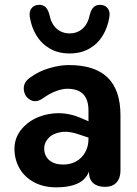

<svg xmlns="http://www.w3.org/2000/svg" viewBox="-20 -776 576 806"><path d="M40.7 -151.6Q40.7 -206.4 82.7 -246.9Q124.7 -287.4 189.8 -297.9Q254.9 -308.4 318.7 -281L367.2 -260.1L367.2 -193.3L316.2 -210Q271.1 -226.7 236.9 -221.6Q202.7 -216.5 184.1 -196.9Q165.5 -177.4 165.5 -153.3Q165.5 -122.3 186.6 -103.8Q207.7 -85.2 246 -85.2Q275.5 -85.2 299.6 -98.5Q323.6 -111.8 337.5 -136.5Q351.4 -161.3 351.4 -192.4V-312Q351.4 -357.9 329.3 -380.7Q307.3 -403.4 262.1 -403.4Q242.7 -403.4 216.3 -394Q189.9 -384.5 159.3 -362.9Q130.5 -342.9 106.3 -357.2Q82 -371.6 79.9 -401.1Q77.8 -430.7 106.3 -450.3Q143.1 -477.3 187 -489.9Q230.9 -502.6 265.3 -502.8Q376.2 -503.8 431 -451.3Q485.7 -398.8 485.7 -291.9V-59.4Q485.7 -28.1 468.9 -9.9Q452.1 8.4 420.4 8.4Q389.3 8.4 371.4 -7.3Q353.6 -23 353.6 -53.3V-84.6L361 -80.3Q351 -31 314.9 -10.3Q278.8 10.4 215.3 10.4Q162.6 10.4 122.7 -11.1Q82.8 -32.6 61.7 -69.7Q40.7 -106.8 40.7 -151.6ZM105.3 -704.3Q101.5 -726.4 111.6 -740.3Q121.7 -754.3 140.8 -755.5Q159.4 -756.7 170.3 -746.9Q181.2 -737.2 187.1 -715.6Q194.7 -676.5 217.3 -656.1Q239.8 -635.8 272.2 -635.8Q304.5 -635.8 327.1 -656.1Q349.6 -676.5 357.3 -715.6Q363.1 -737.2 374 -746.9Q384.9 -756.7 403.6 -755.5Q422.6 -754.3 432.8 -740.3Q442.9 -726.4 439.1 -704.3Q432.3 -661.4 411.3 -626.6Q390.2 -591.8 354.8 -571.7Q319.4 -551.6 272.2 -551.6Q224.9 -551.6 189.9 -571.7Q154.9 -591.8 133.5 -626.2Q112.1 -660.6 105.3 -704.3Z"/></svg>

Font: SN Pro Thin
Style: Regular
Weight: 200
Designer: Tobias Whetton
Foundry: Supernotes
Version: Version 1.003;Glyphs 3.3 (3324)